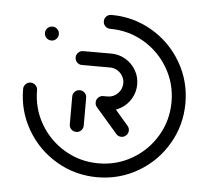

<svg xmlns="http://www.w3.org/2000/svg" viewBox="-43 -565 664 611"><g transform="rotate(5 289.0 -259.5)"><path d="M209.6 -137.8Q200.4 -137.8 193.9 -144.3Q187.4 -150.7 187.4 -160V-248.9Q187.4 -258.1 193.9 -264.6Q200.4 -271.1 209.6 -271.1Q218.9 -271.1 225.4 -264.6Q231.9 -258.1 231.9 -248.9V-160Q231.9 -150.7 225.4 -144.3Q218.9 -137.8 209.6 -137.8ZM376.3 -157Q376.3 -147.8 369.8 -141.3Q363.3 -134.8 354.1 -134.8Q344.1 -134.8 337.4 -142.6L268.5 -222.2Q263.3 -228.1 263.3 -236.7Q263.3 -245.9 269.8 -252.4Q276.3 -258.9 285.6 -258.9Q295.9 -258.9 302.6 -251.1L370.7 -171.5Q376.3 -165.2 376.3 -157ZM83.3 -443Q83.3 -452.2 89.8 -458.7Q96.3 -465.2 105.6 -465.2Q114.8 -465.2 121.3 -458.7Q127.8 -452.2 127.8 -443Q127.8 -433.7 121.3 -427.2Q114.8 -420.7 105.6 -420.7Q96.3 -420.7 89.8 -427.2Q83.3 -433.7 83.3 -443ZM266.7 -496.3Q266.7 -505.6 273.1 -512Q279.6 -518.5 288.9 -518.5Q359.3 -518.5 418.9 -483.7Q478.5 -448.9 513.3 -389.3Q548.1 -329.6 548.1 -259.3Q548.1 -188.9 513.3 -129.3Q478.5 -69.6 418.9 -34.8Q359.3 0 288.9 0Q218.5 0 158.9 -34.8Q99.3 -69.6 64.4 -129.3Q29.6 -188.9 29.6 -259.3Q29.6 -268.5 36.1 -275Q42.6 -281.5 51.9 -281.5Q61.1 -281.5 67.6 -275Q74.1 -268.5 74.1 -259.3Q74.1 -200.7 103 -151.5Q131.9 -102.2 181.1 -73.3Q230.4 -44.4 288.9 -44.4Q347.4 -44.4 396.7 -73.3Q445.9 -102.2 474.8 -151.5Q503.7 -200.7 503.7 -259.3Q503.7 -317.8 474.8 -367Q445.9 -416.3 396.7 -445.2Q347.4 -474.1 288.9 -474.1Q279.6 -474.1 273.1 -480.6Q266.7 -487 266.7 -496.3ZM263.3 -236.7Q263.3 -245.9 269.8 -252.4Q276.3 -258.9 285.6 -258.9H299.3Q318.5 -258.9 332 -272.6Q345.6 -286.3 345.6 -305.6Q345.6 -317.8 339.3 -328.3Q333 -338.9 322.4 -345.2Q311.9 -351.5 299.3 -351.5H209.6Q200.4 -351.5 193.9 -358Q187.4 -364.4 187.4 -373.7Q187.4 -383 193.9 -389.4Q200.4 -395.9 209.6 -395.9H299.3Q323.7 -395.9 344.6 -383.7Q365.6 -371.5 377.8 -350.7Q390 -330 390 -305.6Q390 -280.7 377.8 -259.8Q365.6 -238.9 344.6 -226.7Q323.7 -214.4 299.3 -214.4H285.6Q276.3 -214.4 269.8 -220.9Q263.3 -227.4 263.3 -236.7Z"/></g></svg>

Font: 26F Galaxy Hebrew
Style: Regular
Weight: 400
Designer: C₂₉H₂₅N₃O₅
Version: Version 1.000